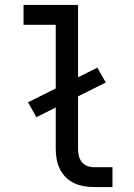

<svg xmlns="http://www.w3.org/2000/svg" viewBox="-20 -755 540 775"><path d="M360 0Q339 0 318.5 -3.5Q298 -7 279 -16Q260 -25 245 -40Q230 -55 221 -74Q212 -93 208.5 -113.5Q205 -134 205 -155V-321L127 -282L93 -342L205 -398V-655H75V-735H295V-443L373 -482L407 -422L295 -366V-155Q295 -141 298 -127Q301 -113 310 -101.5Q319 -90 332.5 -85Q346 -80 360 -80H434V0Z"/></svg>

Font: Iosevka SS04 Medium
Style: Regular
Weight: 500
Monospace: yes
Designer: Belleve Invis
Foundry: Belleve Invis
Version: Version 19.0.0; ttfautohint (v1.8.4)